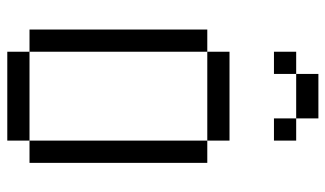

<svg xmlns="http://www.w3.org/2000/svg" viewBox="-208 -708 915 540"><g transform="rotate(90 250.0 -437.5)"><path d="M375 -750V-812.5H312.5V-750ZM125 -62.5V0H375V-62.5ZM125 -62.5Q125 -62.5 125 -562.5H62.5Q62.5 -562.5 62.5 -62.5ZM375 -62.5H437.5Q437.5 -62.5 437.5 -562.5H375Q375 -562.5 375 -62.5ZM125 -562.5H375V-625H125ZM187.5 -812.5H125V-750H187.5ZM187.5 -812.5H312.5V-875H187.5Z"/></g></svg>

Font: BFUnifontExMono
Style: Regular
Weight: 500
Version: Version 15.0.06